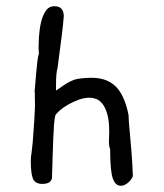

<svg xmlns="http://www.w3.org/2000/svg" viewBox="-20 -598 527 617"><path d="M407 -32Q403 -21 391.5 -11Q380 -1 369 -1Q356 -1 349 -11.5Q342 -22 339 -38.5Q336 -55 335 -76Q334 -97 334 -118Q330 -128 330 -144Q330 -151 330.5 -159.5Q331 -168 331 -174Q331 -209 325 -230.5Q319 -252 309.5 -264Q300 -276 289 -280Q278 -284 268 -284Q250 -284 231.5 -277Q213 -270 197.5 -261Q182 -252 171.5 -242.5Q161 -233 158 -228Q155 -217 153.5 -196.5Q152 -176 151 -149Q150 -122 149 -90.5Q148 -59 147 -26Q144 -7 116 -7Q93 -7 86 -23.5Q79 -40 79 -80Q79 -90 79.5 -94Q80 -98 81.5 -108Q83 -118 85 -139.5Q87 -161 90 -208Q91 -230 92 -247Q93 -264 92 -277Q92 -288 92 -295Q92 -302 91 -307Q92 -308 93 -324.5Q94 -341 96 -361Q98 -381 100 -399.5Q102 -418 105 -425Q105 -430 104.5 -434Q104 -438 104 -443Q104 -459 105.5 -482.5Q107 -506 112 -527Q117 -548 127 -563Q137 -578 155 -578Q184 -578 185 -547Q183 -518 178 -480Q173 -442 165 -380Q160 -365 160 -325V-307Q162 -308 169 -313Q176 -318 185.5 -324.5Q195 -331 206 -336.5Q217 -342 227 -344Q250 -348 275 -348Q323 -348 351.5 -320.5Q380 -293 393 -229Q394 -205 395.5 -190Q397 -175 398.5 -156.5Q400 -138 402.5 -110Q405 -82 407 -32Z"/></svg>

Font: Gaegu
Style: Regular
Weight: 400
Designer: JIKJI
Foundry: JIKJI
Version: Version 1.00